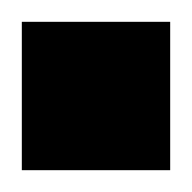

<svg xmlns="http://www.w3.org/2000/svg" viewBox="-20 -462 176 176"><path d="M0 -306V-442H136V-306Z"/></svg>

Font: Instrument Sans Condensed SemiBold
Style: Regular
Weight: 600
Width: 3
Designer: Rodrigo Fuenzalida
Foundry: fragTYPE
Version: Version 1.000;gftools[0.9.28]